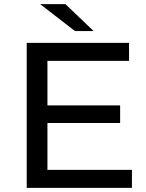

<svg xmlns="http://www.w3.org/2000/svg" viewBox="-20 -907 705 927"><path d="M617 -87V0H109V-700H603V-613H209V-398H560V-313H209V-87ZM174 -887H296L432 -757H342Z"/></svg>

Font: APTA Sans Medium
Style: Bold
Weight: 500
Version: Version 7.200